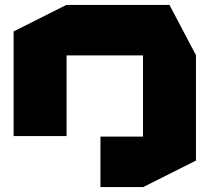

<svg xmlns="http://www.w3.org/2000/svg" viewBox="-20 -550 847 776"><path d="M558 206V-326H772V99L559 206ZM386 206V2H558V206ZM35 0V-423L248 -530H249V0ZM249 -326V-530H665L772 -327V-326Z"/></svg>

Font: Foldit Black
Style: Regular
Weight: 900
Version: Version 1.003